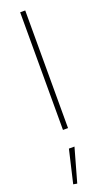

<svg xmlns="http://www.w3.org/2000/svg" viewBox="-187 -713 582 1044"><g transform="rotate(-20 104.0 -190.5)"><path d="M85 106.4H117.2L62.5 300.8L40.5 296.9ZM118.7 0H89.4V-680.7H118.7Z"/></g></svg>

Font: Estedad-FD Thin
Style: Regular
Weight: 100
Designer: Amin Abedi
Version: Version 7.3